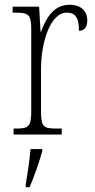

<svg xmlns="http://www.w3.org/2000/svg" viewBox="-20 -564 398 805"><path d="M37 0H239V-25H220C163 -25 152 -30 152 -99V-276C152 -384 190 -511 260 -511C302 -511 311 -481 311 -435C336 -435 346 -453 346 -479C346 -516 321 -544 272 -544C203 -544 172 -485 152 -431H150L144 -536H33V-511H39C100 -511 111 -506 111 -438V-100C111 -30 99 -25 43 -25H37ZM88 208V221H104C122 181 145 113 157 71V61H108C104 111 96 160 88 208Z"/></svg>

Font: Noto Serif Devanagari Condensed ExtraLight
Style: Regular
Weight: 200
Width: 3
Designer: Universal Thirst, Indian Type Foundry and the Monotype Design Team
Foundry: Monotype Imaging Inc.
Version: Version 2.004